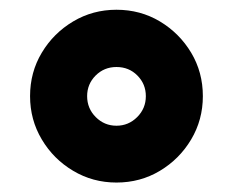

<svg xmlns="http://www.w3.org/2000/svg" viewBox="-20 -439 480 396"><path d="M42 -240.7Q42 -290 66.2 -330.3Q90.3 -370.6 130.9 -394.8Q171.4 -418.9 220.2 -418.9Q269.5 -418.9 309.8 -394.8Q350.1 -370.6 374.3 -330.3Q398.4 -290 398.4 -240.7Q398.4 -191.9 374.3 -151.4Q350.1 -110.8 309.8 -86.7Q269.5 -62.5 220.2 -62.5Q171.4 -62.5 130.9 -86.7Q90.3 -110.8 66.2 -151.4Q42 -191.9 42 -240.7ZM159.7 -240.7Q159.7 -215.3 177.5 -197.5Q195.3 -179.7 220.2 -179.7Q245.1 -179.7 262.9 -197.5Q280.8 -215.3 280.8 -240.7Q280.8 -265.6 263.4 -283.2Q246.1 -300.8 220.2 -300.8Q194.8 -300.8 177.2 -283.2Q159.7 -265.6 159.7 -240.7Z"/></svg>

Font: Vazir Black WOL-UI
Style: Black-WOL-UI
Weight: 900
Designer: Saber Rastikerdar
Foundry: Saber Rastikerdar
Version: Version 30.0.0